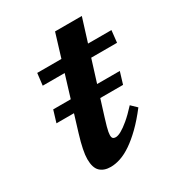

<svg xmlns="http://www.w3.org/2000/svg" viewBox="-144 -659 706 764"><g transform="rotate(-30 209.0 -277.0)"><path d="M43.5 -247 60 -301.5H366L349.5 -247ZM71 -404 77.5 -459H418.5L412.5 -404ZM204 -100Q204 -89 208.2 -85Q212.5 -81 220.5 -81Q231 -81 246.5 -89.5Q262 -98 283.5 -116Q305 -134 332 -163.5L357.5 -139Q326 -98 296.5 -69.2Q267 -40.5 240.5 -22.5Q214 -4.5 190 3.5Q166 11.5 144.5 11.5Q114 11.5 96.2 -5.2Q78.5 -22 78.5 -62Q78.5 -80 83.8 -106.2Q89 -132.5 100 -168.5L221.5 -566.5H344.5L221.5 -172.5Q214.5 -150.5 210.8 -136.5Q207 -122.5 205.5 -114Q204 -105.5 204 -100Z"/></g></svg>

Font: Newsreader SemiBold
Style: Italic
Weight: 600
Italic angle: -17°
Designer: Hugues Gentile
Foundry: Production Type
Version: Version 1.003